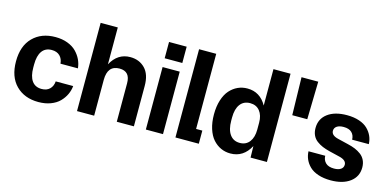

<svg xmlns="http://www.w3.org/2000/svg" viewBox="-68 -1090 3009 1484"><g transform="rotate(15 1436.5 -348.0)"><path d="M280.8 9.8Q168.9 9.8 101.1 -58.3Q33.2 -126.5 33.2 -250Q33.2 -373.5 101.1 -441.7Q168.9 -509.8 280.8 -509.8Q335 -509.8 378.2 -493.4Q421.4 -477.1 448.5 -449.5Q475.6 -421.9 491 -389.2Q506.3 -356.4 509.8 -320.8H370.1Q367.2 -359.4 343.5 -382.6Q319.8 -405.8 278.8 -405.8Q227.5 -405.8 201.2 -368.9Q174.8 -332 174.8 -262.2V-237.8Q174.8 -168 201.2 -131.1Q227.5 -94.2 278.8 -94.2Q319.8 -94.2 343.5 -117.4Q367.2 -140.6 370.1 -179.2H509.8Q506.3 -143.6 491 -110.8Q475.6 -78.1 448.5 -50.5Q421.4 -22.9 378.2 -6.6Q335 9.8 280.8 9.8Z M588.4 0V-706.1H725.6V-411.1Q778.8 -509.8 879.4 -509.8Q951.7 -509.8 997.6 -462.6Q1043.5 -415.5 1043.5 -323.2V0H906.7V-308.1Q906.7 -402.8 821.8 -402.8Q725.6 -402.8 725.6 -286.1V0Z M1139.2 0V-500H1276.4V0ZM1137.2 -569.8H1278.3V-700.2H1137.2Z M1376 0V-706.1H1513.2V-105H1563V0Z M1816.9 9.8Q1775.9 9.8 1740.5 -6.3Q1705.1 -22.5 1677.2 -53.7Q1649.4 -85 1633.3 -135.5Q1617.2 -186 1617.2 -250Q1617.2 -314 1633.3 -364.5Q1649.4 -415 1677.2 -446.3Q1705.1 -477.5 1740.5 -493.7Q1775.9 -509.8 1816.9 -509.8Q1918 -509.8 1971.2 -415V-706.1H2107.9V0H1977.1L1975.1 -91.8Q1921.4 9.8 1816.9 9.8ZM1758.8 -237.8Q1758.8 -166 1786.9 -127Q1814.9 -87.9 1866.2 -87.9Q1916 -87.9 1943.6 -124.3Q1971.2 -160.6 1971.2 -223.1V-277.8Q1971.2 -336.4 1943.4 -371.1Q1915.5 -405.8 1866.2 -405.8Q1814.9 -405.8 1786.9 -368.4Q1758.8 -331.1 1758.8 -262.2Z M2203.6 -399.9 2196.8 -702.1H2330.6L2323.7 -399.9Z M2554.7 -205.1Q2521.5 -213.4 2496.3 -223.9Q2471.2 -234.4 2448.7 -251.2Q2426.3 -268.1 2414.6 -293.2Q2402.8 -318.4 2402.8 -351.1Q2402.8 -424.8 2459.5 -467.3Q2516.1 -509.8 2613.8 -509.8Q2669.4 -509.8 2712.2 -495.1Q2754.9 -480.5 2780.3 -455.3Q2805.7 -430.2 2818.8 -400.4Q2832 -370.6 2833 -336.9H2699.7Q2698.7 -372.6 2676.8 -393.8Q2654.8 -415 2611.8 -415Q2576.7 -415 2557.4 -401.6Q2538.1 -388.2 2538.1 -365.2Q2538.1 -328.1 2594.7 -314.9L2677.7 -294.9Q2710.9 -287.1 2736.3 -276.6Q2761.7 -266.1 2784.2 -249.3Q2806.6 -232.4 2818.8 -207Q2831.1 -181.6 2831.1 -148.9Q2831.1 -75.7 2773.7 -33Q2716.3 9.8 2618.7 9.8Q2562.5 9.8 2519.3 -4.9Q2476.1 -19.5 2450.4 -44.4Q2424.8 -69.3 2411.6 -99.1Q2398.4 -128.9 2397 -163.1H2530.8Q2531.7 -128.4 2554.2 -106.7Q2576.7 -85 2621.1 -85Q2656.2 -85 2675.5 -98.4Q2694.8 -111.8 2694.8 -134.8Q2694.8 -171.4 2637.7 -185.1Z"/></g></svg>

Font: TASA Orbiter Deck
Style: Bold
Weight: 700
Designer: Weizhong Zhang
Version: Version 1.000;Glyphs 3.1.2 (3151)